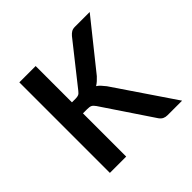

<svg xmlns="http://www.w3.org/2000/svg" viewBox="-131 -597 716 716"><g transform="rotate(-45 227.5 -239.0)"><path d="M147 -477.5V-286.1H166.5Q175.8 -286.1 181.6 -288.6Q187.5 -291 193.8 -299.3L321.8 -460.9Q328.6 -468.8 335.7 -473.1Q342.8 -477.5 354.5 -477.5H432.1L281.7 -289.6Q274.9 -282.2 268.1 -276.1Q261.2 -270 253.4 -265.1Q261.7 -259.8 268.3 -252.2Q274.9 -244.6 281.7 -236.3L441.9 0H365.2Q355 0 347.2 -3.7Q339.4 -7.3 333 -16.1L201.7 -211.9Q194.8 -221.7 188.5 -224.9Q182.1 -228 169.4 -228H147V0H61V-477.5Z"/></g></svg>

Font: Carlito
Style: Regular
Weight: 400
Designer: Lukasz Dziedzic
Foundry: tyPoland Lukasz Dziedzic
Version: Version 1.103; Beta1; all basic design good, some composites